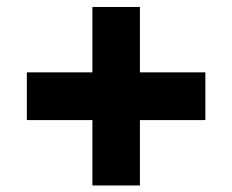

<svg xmlns="http://www.w3.org/2000/svg" viewBox="-20 -601 680 562"><path d="M58.6 -249.5V-389.2H250.5V-580.6H389.6V-389.2H581.1V-249.5H389.6V-58.1H250.5V-249.5Z"/></svg>

Font: Basically A Sans Serif
Style: Bold
Weight: 700
Designer: Hyung-Suk Kim
Foundry: Mental Design
Version: 1.000